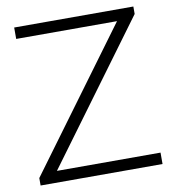

<svg xmlns="http://www.w3.org/2000/svg" viewBox="-83 -813 809 887"><g transform="rotate(-10 322.0 -370.0)"><path d="M36 0V-35L515.5 -686.5H42.5V-740H601.5V-705L122 -53.5H608V0Z"/></g></svg>

Font: Encode Sans Exp Lt
Style: Regular
Weight: 300
Width: 7
Designer: Multiple Designers
Foundry: Impallari Type
Version: Version 3.002; ttfautohint (v1.8.3) -l 8 -r 50 -G 200 -x 14 